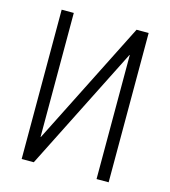

<svg xmlns="http://www.w3.org/2000/svg" viewBox="-107 -797 784 883"><g transform="rotate(15 285.0 -355.5)"><path d="M491.7 -710.9V0H434.1V-590.3H432.6L135.3 0H77.6V-710.9H135.3V-120.6H136.7L434.1 -710.9Z"/></g></svg>

Font: RobotoCondensed-Light
Style: Light
Weight: 300
Designer: Google
Version: Version 1.200311; 2013